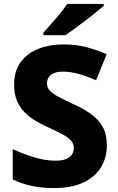

<svg xmlns="http://www.w3.org/2000/svg" viewBox="-20 -951 603 981"><path d="M526 -207Q526 -146 496 -96.5Q466 -47 406 -18.5Q346 10 255 10Q213 10 177 5Q141 0 108.5 -9.5Q76 -19 45 -34V-189Q99 -164 155.5 -147Q212 -130 264 -130Q297 -130 317.5 -138.5Q338 -147 347.5 -161.5Q357 -176 357 -195Q357 -218 341.5 -234.5Q326 -251 296 -266.5Q266 -282 223 -302Q191 -316 160.5 -334.5Q130 -353 105.5 -377.5Q81 -402 66.5 -436.5Q52 -471 52 -518Q52 -585 83.5 -630.5Q115 -676 172 -700Q229 -724 306 -724Q369 -724 422 -710Q475 -696 525 -674L471 -541Q423 -562 381.5 -573.5Q340 -585 301 -585Q274 -585 256 -577.5Q238 -570 229 -556.5Q220 -543 220 -525Q220 -504 234 -488.5Q248 -473 278 -457Q308 -441 357 -418Q410 -394 448 -366Q486 -338 506 -300.5Q526 -263 526 -207ZM510 -921Q494 -907 469 -887Q444 -867 415.5 -845Q387 -823 360 -803.5Q333 -784 314 -771H202V-784Q218 -803 241 -828.5Q264 -854 286.5 -881.5Q309 -909 323 -931H510Z"/></svg>

Font: Noto Sans Armenian ExtraBold
Style: Regular
Weight: 800
Version: Version 2.007